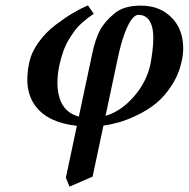

<svg xmlns="http://www.w3.org/2000/svg" viewBox="-20 -466 710 723"><path d="M546.4 -224.1Q564.9 -324.7 552 -367.4Q539.1 -410.2 501 -410.2Q488.8 -410.2 475.6 -392.8Q462.4 -375.5 448.7 -338.4Q435.1 -301.3 423.8 -248L377.4 -29.8Q436 -46.9 484.1 -102.3Q532.2 -157.7 546.4 -224.1ZM241.7 236.8 228 203.1 269.5 7.8Q160.6 -4.4 114.3 -65.7Q67.9 -127 89.8 -229Q98.1 -269 125 -306.4Q151.9 -343.8 187.7 -371.1Q223.6 -398.4 253.2 -416Q282.7 -433.6 311 -445.8L333 -414.1Q319.3 -404.8 311 -398.4Q302.7 -392.1 288.1 -379.4Q273.4 -366.7 262.9 -352.5Q252.4 -338.4 240.5 -319.3Q228.5 -300.3 219.2 -274.9Q210 -249.5 203.6 -220.2Q188 -146 205.3 -93.8Q222.7 -41.5 276.9 -26.9L326.7 -261.2Q338.4 -317.4 356 -351.1Q373.5 -384.8 411.6 -416Q446.8 -444.8 509.8 -444.8Q569.8 -444.8 609.6 -414.3Q649.4 -383.8 662.6 -337.4Q675.8 -291 665 -238.8Q654.3 -187.5 627.4 -145.8Q600.6 -104 569.1 -78.1Q537.6 -52.2 498.8 -33.4Q460 -14.6 429.4 -5.9Q398.9 2.9 369.6 6.8L328.6 199.2Z"/></svg>

Font: Linux Libertine Slanted
Style: Semibold Slanted
Weight: 600
Designer: Philipp H. Poll
Foundry: Philipp H. Poll
Version: Version 5.1.1